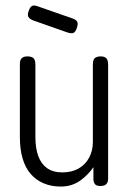

<svg xmlns="http://www.w3.org/2000/svg" viewBox="-20 -673 477 705"><path d="M203 12Q168 12 140 0Q112 -12 92.5 -34.5Q73 -57 63 -91Q53 -125 53 -170V-437Q53 -448 56 -454Q59 -460 65 -463Q71 -466 81 -466Q91 -466 97.5 -463Q104 -460 107 -453.5Q110 -447 110 -436V-169Q110 -129 120.5 -100Q131 -71 153 -55.5Q175 -40 209 -40Q244 -40 269 -54.5Q294 -69 307.5 -94.5Q321 -120 321 -152V-437Q321 -448 324 -454Q327 -460 333.5 -463Q340 -466 350 -466Q359 -466 365 -463Q371 -460 374 -453.5Q377 -447 377 -436V-16Q377 -8 374 -2Q371 4 365 7Q359 10 349 10Q342 10 337 8.5Q332 7 329 3.5Q326 0 324.5 -5Q323 -10 323 -16V-59Q314 -46 302 -33.5Q290 -21 275.5 -10.5Q261 0 243 6Q225 12 203 12ZM227 -554 102 -598Q89 -603 84.5 -610.5Q80 -618 85 -632Q90 -647 97.5 -651Q105 -655 118 -650L247 -605Q261 -600 264 -592Q267 -584 262 -570Q257 -555 249.5 -552Q242 -549 227 -554Z"/></svg>

Font: Fredoka SemiCondensed Light
Style: Regular
Weight: 300
Width: 4
Designer: Ben Nathan
Foundry: Milena B. Brandão, Ben Nathan
Version: Version 2.001